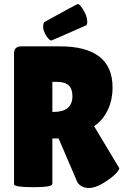

<svg xmlns="http://www.w3.org/2000/svg" viewBox="-20 -931 630 957"><path d="M236 -729Q227 -729 213 -749Q195 -777 195 -796Q195 -815 201 -821Q364 -911 367 -911Q377 -911 392 -887Q415 -852 415 -821Q415 -810 410 -805Q238 -729 236 -729ZM241 -14Q241 2 146 2Q50 2 50 -13V-665Q50 -700 87 -700H278Q541 -700 541 -495Q541 -433 517 -382.5Q493 -332 449 -302L575 -92Q567 -68 523 -37Q463 6 424 6Q385 6 366 -22L272 -241H241ZM241 -523V-373H246Q341 -373 341 -452Q341 -488 322.5 -505.5Q304 -523 262 -523Z"/></svg>

Font: Lilita One
Style: Regular
Weight: 400
Designer: Juan Montoreano
Foundry: Juan Montoreano
Version: Version 1.002